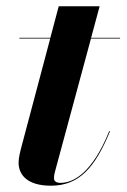

<svg xmlns="http://www.w3.org/2000/svg" viewBox="-20 -580 402 610"><path d="M329.5 -163 327 -163.5C273.5 -31 214 1 172 1C159 1 151.5 -4 151.5 -14C151.5 -23 154 -32.5 156 -39.5L269 -457.5H361.5V-460H269.5L296.5 -560H166.5L140 -460H41.5V-457.5H139.5L50.5 -122.5C45 -102.5 39 -79 39 -63.5C39 -26.5 64.5 10 141.5 10C231.5 10 282 -47.5 329.5 -163Z"/></svg>

Font: Bodoni* 72pt
Style: Bold Italic
Weight: 700
Italic angle: -13°
Version: Version 2.3